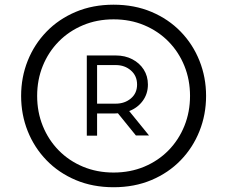

<svg xmlns="http://www.w3.org/2000/svg" viewBox="-20 -774 957 810"><path d="M136.7 -369.4Q136.7 -437.3 160.5 -496Q184.3 -554.7 227.7 -598.8Q271 -642.8 330.1 -667.6Q389.2 -692.4 459.2 -692.4Q529.5 -692.4 588.5 -667.6Q647.5 -642.8 690.8 -598.8Q734.1 -554.7 757.9 -496Q781.7 -437.3 781.7 -369.4Q781.7 -301.5 757.9 -242.7Q734.1 -183.8 690.8 -139.6Q647.5 -95.5 588.5 -70.8Q529.5 -46.1 459.2 -46.1Q389.2 -46.1 330.1 -70.8Q271 -95.5 227.7 -139.6Q184.3 -183.8 160.5 -242.7Q136.7 -301.5 136.7 -369.4ZM69.1 -369.4Q69.1 -290.5 96.9 -220.8Q124.8 -151.1 176.3 -97.9Q227.8 -44.7 299.6 -14.4Q371.3 15.9 459.2 15.9Q547.1 15.9 618.9 -14.4Q690.7 -44.7 742.2 -97.9Q793.7 -151.1 821.5 -220.8Q849.4 -290.5 849.4 -369.4Q849.4 -448 821.5 -517.7Q793.7 -587.4 742.2 -640.5Q690.7 -693.6 618.9 -723.9Q547.1 -754.2 459.2 -754.2Q371.3 -754.2 299.6 -723.9Q227.8 -693.6 176.3 -640.5Q124.8 -587.4 96.9 -517.7Q69.1 -448 69.1 -369.4ZM608.6 -202.6 525.1 -305.4Q560.8 -319.1 582.4 -348.8Q604 -378.4 604 -417.2Q604 -452.9 586.4 -480.5Q568.8 -508.1 538.2 -524Q507.6 -540 468.3 -540H346.2V-201.7H389.6V-295.2H457.8Q463.1 -295.2 468 -295.5Q472.9 -295.9 477.5 -296.1L553.2 -202.6ZM389.6 -336.7V-499.5H468.3Q506.1 -499.5 532.2 -476.8Q558.3 -454.1 558.3 -417.2Q558.3 -380.6 532.1 -358.6Q505.9 -336.7 468.3 -336.7Z"/></svg>

Font: Estedad-FD-VF Thin
Style: Regular
Weight: 100
Designer: Amin Abedi
Version: Version 5.0